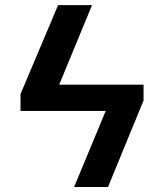

<svg xmlns="http://www.w3.org/2000/svg" viewBox="-20 -748 654 768"><path d="M348.1 -727.5 216.8 -409.2H554.2V-346.2L412.1 0H276.4L402.8 -304.2H62V-371.6L212.4 -727.5Z"/></svg>

Font: Interop SemBd
Style: Regular
Weight: 600
Designer: Rasmus Andersson, Google, Jang Haemin
Foundry: jhaemin
Version: Version 1.007